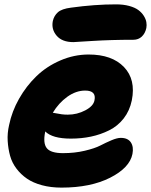

<svg xmlns="http://www.w3.org/2000/svg" viewBox="-20 -814 697 884"><path d="M317.9 -620.1Q266.1 -620.1 241 -649.4Q215.8 -678.7 223.1 -716.8Q228.5 -741.2 246.3 -757.3Q264.2 -773.4 307.1 -778.8Q416.5 -793.9 514.2 -793.9Q548.3 -793.9 575 -786.6Q601.6 -779.3 617.2 -767.6Q632.8 -755.9 642.1 -741Q651.4 -726.1 653.8 -712.2Q656.2 -698.2 653.8 -685.1Q648.4 -660.2 632.8 -645.5Q617.2 -630.9 594.2 -630.9Q491.7 -630.9 406.2 -625.5Q320.8 -620.1 317.9 -620.1ZM263.2 49.8Q213.9 49.8 173.1 38.8Q132.3 27.8 104.2 8.5Q76.2 -10.7 55.7 -37.8Q35.2 -64.9 26.4 -96.9Q17.6 -128.9 15.4 -165Q13.2 -201.2 22 -238.8Q34.7 -300.8 67.6 -359.1Q100.6 -417.5 147.5 -462.9Q194.3 -508.3 257.6 -535.6Q320.8 -563 388.2 -563Q495.6 -563 550.8 -505.4Q606 -447.8 586.9 -352.1Q577.1 -304.2 549.6 -268.8Q522 -233.4 482.4 -213.9Q442.9 -194.3 399.2 -185.1Q355.5 -175.8 306.2 -175.8Q221.2 -175.8 188 -209V-207Q177.2 -154.3 195.6 -131.6Q213.9 -108.9 270 -108.9Q323.7 -108.9 370.1 -119.9Q416.5 -130.9 441.9 -144Q467.3 -157.2 493.2 -168.2Q519 -179.2 536.1 -179.2Q568.8 -179.2 582.5 -158.4Q596.2 -137.7 589.8 -105Q577.1 -41.5 487.1 4.2Q397 49.8 263.2 49.8ZM372.1 -397Q330.1 -397 290.3 -368.7Q250.5 -340.3 223.1 -294.9Q228 -294.4 239.5 -292Q251 -289.6 264.2 -287.8Q277.3 -286.1 292 -286.1Q335 -286.1 372.6 -305.9Q410.2 -325.7 415 -352.1Q424.3 -397 372.1 -397Z"/></svg>

Font: Shantell Sans Irregular
Style: Italic
Weight: 800
Italic angle: -11.31°
Designer: Stephen Nixon, Anya Danilova, Shantell Martin
Foundry: Arrow Type
Version: Version 1.006;[9816181b4]